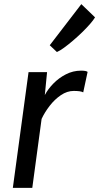

<svg xmlns="http://www.w3.org/2000/svg" viewBox="-20 -904 477 924"><path d="M135.4 0H41.8L117.4 -557H206.5L195.7 -446.6Q210.4 -474.7 236.6 -501.7Q262.8 -528.7 297.1 -546.3Q331.4 -564 370.2 -564Q394.7 -564 401.6 -558L380.5 -459.5Q374.3 -463.1 362.7 -464.8Q351.1 -466.4 334.8 -466.4Q302.9 -466.4 272.9 -446Q242.9 -425.6 218.9 -394.5Q194.9 -363.4 180.2 -331.7ZM253.9 -653.6 219.4 -686.2 371.4 -884.1 437.4 -820.5Q429.9 -807.7 413.6 -788.9Q397.3 -770.1 375.9 -749.2Q354.5 -728.4 331.8 -709Q309.1 -689.6 288.7 -674.7Q268.2 -659.8 253.9 -653.6Z"/></svg>

Font: Merriweather Sans Variable Regular
Style: Italic
Weight: 300
Italic angle: -8°
Designer: Eben Sorkin
Foundry: Eben Sorkin
Version: Version 2.001